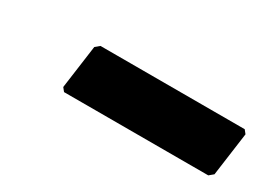

<svg xmlns="http://www.w3.org/2000/svg" viewBox="-24 -932 639 475"><g transform="rotate(30 296.0 -694.0)"><path d="M172 -766 160 -756 143 -632 151 -622H563L575 -632L592 -756L584 -766Z"/></g></svg>

Font: Hussar Woodtype
Style: UltraObl
Weight: 900
Foundry: Cannot Into Space Fonts
Version: Version 1.07